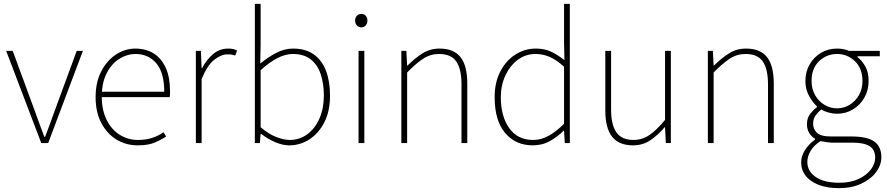

<svg xmlns="http://www.w3.org/2000/svg" viewBox="-20 -742 4602 996"><path d="M194 0 12 -478H46L160 -168Q172 -134 185 -99Q198 -64 210 -32H214Q226 -64 239 -99Q252 -134 264 -168L378 -478H410L230 0Z M694 12Q634 12 584.5 -18Q535 -48 505.5 -104Q476 -160 476 -238Q476 -316 505.5 -372.5Q535 -429 582 -459.5Q629 -490 682 -490Q737 -490 777.5 -464.5Q818 -439 840 -390Q862 -341 862 -270Q862 -263 862 -255Q862 -247 860 -238H492V-266H832Q832 -365 791 -413.5Q750 -462 682 -462Q640 -462 600 -437.5Q560 -413 534 -363.5Q508 -314 508 -240Q508 -172 532.5 -121.5Q557 -71 600 -43.5Q643 -16 696 -16Q737 -16 770 -27Q803 -38 828 -56L842 -34Q815 -16 781.5 -2Q748 12 694 12Z M996 0V-478H1022L1026 -388H1028Q1051 -432 1085 -461Q1119 -490 1164 -490Q1176 -490 1187 -488Q1198 -486 1210 -480L1200 -454Q1191 -457 1182.5 -458.5Q1174 -460 1160 -460Q1127 -460 1091 -431.5Q1055 -403 1026 -332V0Z M1480 12Q1446 12 1407.5 -4.5Q1369 -21 1334 -48H1332L1328 0H1302V-722H1332V-508L1330 -412Q1368 -444 1411.5 -467Q1455 -490 1500 -490Q1565 -490 1607.5 -460Q1650 -430 1671 -375Q1692 -320 1692 -246Q1692 -165 1662.5 -107.5Q1633 -50 1585 -19Q1537 12 1480 12ZM1482 -16Q1534 -16 1574 -45.5Q1614 -75 1637 -127Q1660 -179 1660 -246Q1660 -307 1644 -356Q1628 -405 1592.5 -433.5Q1557 -462 1498 -462Q1461 -462 1419 -440.5Q1377 -419 1332 -378V-82Q1374 -46 1414 -31Q1454 -16 1482 -16Z M1840 0V-478H1870V0ZM1854 -600Q1841 -600 1831.5 -610Q1822 -620 1822 -636Q1822 -651 1831.5 -660.5Q1841 -670 1855 -670Q1868 -670 1877 -660.5Q1886 -651 1886 -636Q1886 -620 1877 -610Q1868 -600 1854 -600Z M2062 0V-478H2088L2092 -402H2094Q2132 -440 2171.5 -465Q2211 -490 2260 -490Q2334 -490 2369 -445.5Q2404 -401 2404 -308V0H2374V-304Q2374 -384 2347 -423Q2320 -462 2258 -462Q2213 -462 2176 -438Q2139 -414 2092 -366V0Z M2744 12Q2654 12 2600 -52.5Q2546 -117 2546 -238Q2546 -315 2575.5 -371.5Q2605 -428 2653.5 -459Q2702 -490 2760 -490Q2804 -490 2837.5 -474.5Q2871 -459 2908 -430L2906 -520V-722H2936V0H2910L2906 -64H2904Q2874 -34 2834 -11Q2794 12 2744 12ZM2746 -16Q2788 -16 2827 -38Q2866 -60 2906 -100V-396Q2866 -432 2831 -447Q2796 -462 2758 -462Q2707 -462 2666.5 -432Q2626 -402 2602 -351Q2578 -300 2578 -238Q2578 -139 2621.5 -77.5Q2665 -16 2746 -16Z M3264 12Q3191 12 3155.5 -32.5Q3120 -77 3120 -170V-478H3150V-174Q3150 -95 3177.5 -55.5Q3205 -16 3266 -16Q3311 -16 3348 -41Q3385 -66 3430 -120V-478H3460V0H3434L3430 -82H3428Q3392 -40 3353 -14Q3314 12 3264 12Z M3652 0V-478H3678L3682 -402H3684Q3722 -440 3761.5 -465Q3801 -490 3850 -490Q3924 -490 3959 -445.5Q3994 -401 3994 -308V0H3964V-304Q3964 -384 3937 -423Q3910 -462 3848 -462Q3803 -462 3766 -438Q3729 -414 3682 -366V0Z M4332 234Q4271 234 4227 217Q4183 200 4159.5 170Q4136 140 4136 100Q4136 68 4155.5 37Q4175 6 4208 -18V-22Q4190 -33 4178 -52Q4166 -71 4166 -98Q4166 -131 4184.5 -153.5Q4203 -176 4218 -186V-190Q4196 -210 4177 -244.5Q4158 -279 4158 -322Q4158 -370 4180 -408Q4202 -446 4239 -468Q4276 -490 4322 -490Q4342 -490 4358 -486.5Q4374 -483 4384 -478H4544V-450H4428V-446Q4452 -428 4469 -397Q4486 -366 4486 -322Q4486 -274 4464 -235.5Q4442 -197 4405 -174.5Q4368 -152 4322 -152Q4301 -152 4279 -158Q4257 -164 4240 -174Q4224 -161 4211 -143.5Q4198 -126 4198 -100Q4198 -73 4217.5 -53.5Q4237 -34 4292 -34H4398Q4478 -34 4515 -8Q4552 18 4552 74Q4552 114 4525 150.5Q4498 187 4448.5 210.5Q4399 234 4332 234ZM4322 -180Q4357 -180 4387 -198Q4417 -216 4435.5 -248Q4454 -280 4454 -322Q4454 -387 4415 -424.5Q4376 -462 4322 -462Q4268 -462 4229 -424.5Q4190 -387 4190 -322Q4190 -280 4208.5 -248Q4227 -216 4257 -198Q4287 -180 4322 -180ZM4334 206Q4391 206 4432.5 187Q4474 168 4497 138Q4520 108 4520 76Q4520 34 4490.5 16Q4461 -2 4404 -2H4294Q4290 -2 4273 -4Q4256 -6 4236 -10Q4200 14 4184 42.5Q4168 71 4168 98Q4168 146 4211.5 176Q4255 206 4334 206Z"/></svg>

Font: Mada ExtraLight
Style: Regular
Weight: 250
Designer: Khaled Hosny
Version: Version 1.5